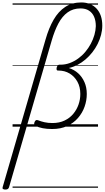

<svg xmlns="http://www.w3.org/2000/svg" viewBox="-103 -1038 858 1573"><path d="M-60 515Q-72 515 -78.5 510Q-85 505 -81 494L270 -714Q297 -809 336.5 -877Q376 -945 432 -981.5Q488 -1018 563 -1018Q603 -1018 635 -1004.5Q667 -991 689.5 -966Q712 -941 723.5 -906.5Q735 -872 735 -828Q735 -791 725 -752.5Q715 -714 697 -678Q679 -642 653.5 -609.5Q628 -577 597.5 -551Q567 -525 532.5 -507Q498 -489 461 -481Q505 -467 537.5 -437.5Q570 -408 589 -365Q608 -322 608 -268Q608 -215 590 -164Q572 -113 536 -71.5Q500 -30 447.5 -5.5Q395 19 324 19Q281 19 247.5 12.5Q214 6 189 -6Q180 -11 177.5 -19.5Q175 -28 181 -40Q186 -51 192.5 -53.5Q199 -56 208 -53Q233 -43 262 -36.5Q291 -30 327 -30Q383 -30 426 -50.5Q469 -71 497.5 -105.5Q526 -140 540.5 -182Q555 -224 555 -268Q555 -326 531 -369Q507 -412 467 -436Q427 -460 376 -460H371Q363 -460 361 -467Q359 -474 362 -487Q366 -497 371 -502.5Q376 -508 383 -508H393Q432 -508 468.5 -521.5Q505 -535 537.5 -558.5Q570 -582 596 -613Q622 -644 641 -679.5Q660 -715 670.5 -752Q681 -789 682 -824Q682 -868 668 -900.5Q654 -933 626 -951Q598 -969 557 -969Q496 -969 451.5 -937Q407 -905 375.5 -846Q344 -787 320 -704L-29 496Q-32 505 -38.5 510Q-45 515 -60 515ZM0 490H700V500H0ZM0 -20H700V0H0ZM0 -505H700V-500H0ZM0 -1010H700V-1000H0Z"/></svg>

Font: Playwrite AU NSW Guides
Style: Regular
Weight: 400
Designer: Veronika Burian, José Scaglione
Foundry: TypeTogether
Version: Version 1.003